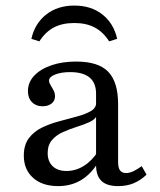

<svg xmlns="http://www.w3.org/2000/svg" viewBox="-20 -643 561 675"><path d="M317.7 -206.5V-313.7Q317.7 -351.6 294.8 -370.6Q271.8 -389.5 226.6 -389.5Q195.2 -389.5 173.8 -381Q152.4 -372.6 152.4 -359.7Q152.4 -352.4 157.7 -344Q162.9 -335.5 168.1 -325.8Q173.4 -316.1 173.4 -304.8Q173.4 -288.7 161.3 -279Q149.2 -269.4 129 -269.4Q106.5 -269.4 92.3 -283.9Q78.2 -298.4 78.2 -322.6Q78.2 -353.2 100 -376.6Q121.8 -400 160.1 -413.3Q198.4 -426.6 247.6 -426.6Q325.8 -426.6 360.5 -390.7Q395.2 -354.8 395.2 -276.6V-206.5ZM184.7 11.3Q129 11.3 96.4 -17.7Q63.7 -46.8 63.7 -96Q63.7 -133.9 81.9 -157.7Q100 -181.5 129 -195.2Q158.1 -208.9 190.7 -217.3Q223.4 -225.8 252.4 -233.9Q281.5 -241.9 300 -252.8Q318.5 -263.7 318.5 -283.9L321.8 -238.7Q315.3 -223.4 295.2 -214.1Q275 -204.8 250.4 -197.2Q225.8 -189.5 202 -179Q178.2 -168.5 162.9 -150.8Q147.6 -133.1 147.6 -104.8Q147.6 -75.8 164.9 -58.9Q182.3 -41.9 213.7 -41.9Q246 -41.9 274.6 -59.7Q303.2 -77.4 325 -111.3V-71.8Q299.2 -29.8 264.1 -9.3Q229 11.3 184.7 11.3ZM395.2 -72.6Q395.2 -53.2 402 -44Q408.9 -34.7 422.6 -34.7Q436.3 -34.7 450 -41.5Q463.7 -48.4 478.2 -58.9L495.2 -29Q474.2 -8.9 450 1.2Q425.8 11.3 395.2 11.3Q355.6 11.3 336.7 -6.9Q317.7 -25 317.7 -62.9V-206.5H395.2ZM241.1 -623.4Q300.8 -623.4 340.3 -591.9Q379.8 -560.5 391.9 -506.5L363.7 -497.6Q343.5 -529.8 313.7 -546Q283.9 -562.1 241.1 -562.1Q198.4 -562.1 168.5 -546Q138.7 -529.8 118.5 -497.6L90.3 -506.5Q102.4 -560.5 142.3 -591.9Q182.3 -623.4 241.1 -623.4Z"/></svg>

Font: Playfair 9pt
Style: Regular
Weight: 400
Designer: Claus Eggers Sørensen
Foundry: Claus Eggers Sørensen
Version: Version 2.203